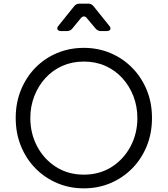

<svg xmlns="http://www.w3.org/2000/svg" viewBox="-20 -1019 918 1051"><path d="M439 12Q361 12 293.5 -16.5Q226 -45 175 -96.5Q124 -148 95 -218.5Q66 -289 66 -373Q66 -457 95 -527.5Q124 -598 175 -649.5Q226 -701 293.5 -729Q361 -757 439 -757Q517 -757 584.5 -728.5Q652 -700 703 -648.5Q754 -597 783 -527Q812 -457 812 -373Q812 -289 783 -218.5Q754 -148 703 -96.5Q652 -45 584.5 -16.5Q517 12 439 12ZM439 -63Q525 -63 591 -105Q657 -147 694.5 -217.5Q732 -288 732 -373Q732 -436 710.5 -492Q689 -548 650 -591Q611 -634 557.5 -658Q504 -682 439 -682Q374 -682 320.5 -658Q267 -634 228 -591Q189 -548 167.5 -492Q146 -436 146 -373Q146 -288 183.5 -217.5Q221 -147 287 -105Q353 -63 439 -63ZM315 -849Q300 -849 295 -857.5Q290 -866 300 -878L386 -985Q397 -999 415 -999H463Q481 -999 492 -985L578 -878Q588 -866 583.5 -857.5Q579 -849 564 -849H532Q515 -849 503 -863L456 -919Q449 -929 439.5 -929Q430 -929 422 -919L376 -863Q365 -849 347 -849Z"/></svg>

Font: Pitagon Sans Text
Style: Regular
Weight: 400
Designer: Travis Tran
Foundry: Pitagon
Version: Version 1.001; ttfautohint (v1.8.4.7-5d5b);gftools[0.9.26]